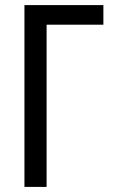

<svg xmlns="http://www.w3.org/2000/svg" viewBox="-20 -734 445 754"><path d="M386 -714V-637H163V0H76V-714Z"/></svg>

Font: Avrile Sans Condensed
Style: Regular
Weight: 400
Width: 3
Designer: Monotype Design Team
Foundry: Monotype Imaging Inc.
Version: Version 2.001;September 10, 2019;FontCreator 11.5.0.2425 64-